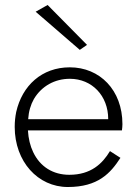

<svg xmlns="http://www.w3.org/2000/svg" viewBox="-20 -740 555 770"><path d="M123 -693 300 -540 329 -560 171 -720ZM421 -134C391 -84 345 -39 258 -39C193 -39 141 -71 113 -130C101 -155 94 -184 92 -217H469C470 -225 471 -234 471 -242C471 -379 380 -470 260 -470C148 -470 69 -397 45 -291C41 -271 39 -252 39 -231C39 -92 132 10 252 10C373 10 423 -45 463 -107ZM93 -262C95 -293 103 -320 116 -343C147 -395 200 -424 260 -424C349 -424 414 -356 414 -262Z"/></svg>

Font: Jost Light
Style: Regular
Weight: 300
Version: Version 3.710